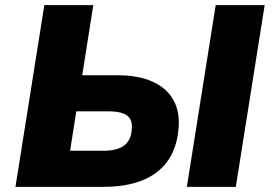

<svg xmlns="http://www.w3.org/2000/svg" viewBox="-20 -725 1055 745"><path d="M40 0 152 -705H342L299 -433H435Q518 -433 573.5 -407.5Q629 -382 654.5 -334Q680 -286 672 -218Q664 -144 627 -95.5Q590 -47 528 -23.5Q466 0 383 0ZM252 -140H382Q434 -140 461 -160Q488 -180 491 -220Q496 -258 474.5 -275.5Q453 -293 400 -293H276ZM705 0 817 -705H1007L895 0Z"/></svg>

Font: Nunito Sans 8pt Black
Style: Italic
Weight: 900
Italic angle: -9°
Version: Version 3.101;gftools[0.9.27]